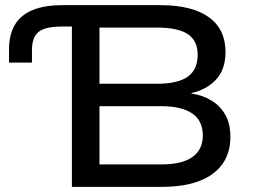

<svg xmlns="http://www.w3.org/2000/svg" viewBox="-20 -725 999 745"><path d="M259 0V-622H220Q156 -622 130 -601.5Q104 -581 104 -530V-482H15V-534Q15 -620 66.5 -662.5Q118 -705 222 -705H602Q725 -705 790 -658.5Q855 -612 855 -523Q855 -456 818.5 -416.5Q782 -377 723 -364V-362Q765 -356 799.5 -335.5Q834 -315 854 -280Q874 -245 874 -194Q874 -132 843 -88.5Q812 -45 753 -22.5Q694 0 609 0ZM366 -87H605Q687 -87 727 -116Q767 -145 767 -199Q767 -257 725.5 -285Q684 -313 606 -313H366ZM366 -400H589Q670 -400 708.5 -427.5Q747 -455 747 -513Q747 -566 709.5 -592Q672 -618 588 -618H366Z"/></svg>

Font: Nunito Sans 7pt SemiExpanded Medium
Style: Regular
Weight: 500
Width: 6
Designer: Vernon Adams
Foundry: Vernon Adams
Version: Version 3.101;gftools[0.9.27]